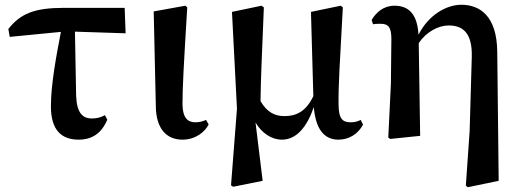

<svg xmlns="http://www.w3.org/2000/svg" viewBox="-20 -571 2190 807"><path d="M295 -438 508 -431 504 -538H249C125 -538 66 -514 15 -449L21 -416L236 -437C217 -338 194 -217 194 -124C194 -22 240 16 311 16C367 16 407 -11 431 -68L421 -87C405 -78 388 -73 367 -73C327 -73 303 -96 300 -168Z M747 16C802 16 842 -17 857 -48L846 -67C832 -61 819 -57 801 -57C771 -57 748 -73 747 -132C747 -203 752 -292 767 -540L759 -547L626 -523L635 -124C636 -31 679 16 747 16Z M1496 -67C1483 -60 1470 -57 1454 -57C1420 -57 1403 -71 1403 -134C1402 -207 1408 -306 1421 -540L1412 -547L1287 -521L1297 -167C1266 -102 1225 -83 1176 -83C1136 -83 1103 -98 1075 -146C1076 -239 1081 -339 1089 -540L1079 -547L955 -521L976 -114L951 208L960 214L1084 189L1054 -56C1080 -12 1121 16 1165 16C1227 16 1271 -39 1299 -121C1306 -34 1339 16 1402 16C1449 16 1485 -9 1506 -47Z M2070 -352C2069 -507 1994 -551 1919 -551C1858 -551 1782 -510 1739 -425C1734 -514 1696 -547 1638 -547C1592 -547 1561 -519 1542 -487L1548 -469C1555 -471 1573 -471 1580 -471C1612 -471 1625 -457 1625 -407L1623 -219L1612 7L1620 13L1746 0L1740 -390C1772 -437 1822 -464 1866 -464C1925 -464 1965 -433 1963 -334L1954 -21L1938 209L1946 216L2076 189Z"/></svg>

Font: Source Han Serif
Style: Bold
Weight: 700
Designer: Ryoko NISHIZUKA 西塚涼子 (kana & ideographs); Frank Grießhammer (Latin, Greek & Cyrillic); Wenlong ZHANG 张文龙 (bopomofo); San
Foundry: Adobe Systems Incorporated
Version: Version 1.001;PS 1.001;hotconv 16.6.54;makeotf.lib2.5.65590